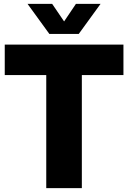

<svg xmlns="http://www.w3.org/2000/svg" viewBox="-20 -970 660 990"><path d="M218.5 0V-583H4.5V-740H616.5V-583H402V0ZM371.5 -950H498.5L386 -795H234.5L122 -950H249L310.5 -859.5Z"/></svg>

Font: Encode Sans Semi Condensed ExBd
Style: Regular
Weight: 800
Width: 4
Designer: Multiple Designers
Foundry: Impallari Type
Version: Version 2.000